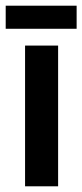

<svg xmlns="http://www.w3.org/2000/svg" viewBox="-33 -654 289 674"><path d="M171 0H55V-494H171ZM236 -634V-553H-13V-634Z"/></svg>

Font: Blinker SemiBold
Style: Regular
Weight: 600
Designer: Juergen Huber
Foundry: supertype
Version: Version 1.015;PS 1.15;hotconv 1.0.88;makeotf.lib2.5.647800